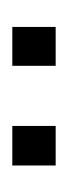

<svg xmlns="http://www.w3.org/2000/svg" viewBox="83 -785 112 318"><g transform="rotate(-90 139.0 -626.0)"><path d="M89.4 -661.6H23.9V-589.8H89.4ZM253.4 -661.6H189V-589.8H253.4Z"/></g></svg>

Font: Saysettha
Style: Regular
Weight: 400
Designer: John M. Durdin
Foundry: Lao Script for Windows
Version: Version 2.201